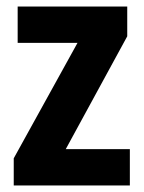

<svg xmlns="http://www.w3.org/2000/svg" viewBox="-20 -567 439 587"><path d="M377 0V-111H181L369 -456V-547H34V-436H217L22 -83V0Z"/></svg>

Font: Noto Sans Devanagari UI Condensed
Style: Bold
Weight: 700
Width: 3
Designer: Jelle Bosma - Monotype Design Team
Foundry: Monotype Imaging Inc.
Version: Version 2.004